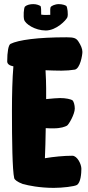

<svg xmlns="http://www.w3.org/2000/svg" viewBox="-20 -902 425 932"><path d="M202 -754C254 -754 301 -804 307 -818C312 -832 307 -868 302 -873C297 -877 282 -882 265 -882C247 -882 229 -873 226 -868C224 -864 223 -852 224 -830C207 -829 193 -829 180 -831C180 -850 180 -871 176 -873C169 -877 157 -882 142 -882C127 -882 111 -879 101 -870C95 -862 93 -823 97 -807C102 -786 150 -754 202 -754ZM331 -146C289 -146 240 -141 198 -134C200 -174 201 -225 202 -280C214 -279 227 -279 240 -279C276 -279 296 -287 305 -292C314 -297 343 -348 343 -375C343 -392 338 -408 333 -414C325 -421 298 -426 272 -426C260 -426 233 -424 204 -421V-474C204 -494 203 -527 201 -561C227 -560 254 -559 279 -559C302 -559 324 -561 343 -564C369 -569 380 -634 380 -650C380 -666 372 -683 361 -700C350 -717 339 -721 303 -721C163 -721 69 -708 31 -689C21 -684 15 -650 15 -604C15 -593 24 -585 37 -582L45 -580C40 -522 38 -443 38 -364C38 -221 40 -76 49 -37C51 -29 66 -18 88 -10C90 -9 92 -8 95 -8C115 -2 172 10 241 10C284 10 341 3 353 -4C372 -15 375 -61 375 -83C375 -105 355 -146 331 -146Z"/></svg>

Font: Manosque
Style: Regular
Weight: 400
Designer: Ariel Martín Pérez
Foundry: Ariel Martín Pérez
Version: Version 1.005;hotconv 1.0.109;makeotfexe 2.5.65596